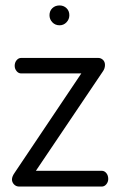

<svg xmlns="http://www.w3.org/2000/svg" viewBox="-20 -686 441 706"><path d="M112 -58H354Q364 -58 371 -49.5Q378 -41 378 -28Q378 -17 371 -8.5Q364 0 354 0H51Q39 0 31.5 -8Q24 -16 24 -26Q24 -37 34 -51L279 -416H58Q48 -416 41 -424.5Q34 -433 34 -444Q34 -456 41 -464.5Q48 -473 58 -473H341Q351 -473 358.5 -466Q366 -459 366 -447Q366 -434 358 -423ZM199 -666Q214 -666 224.5 -656Q235 -646 235 -630Q235 -615 224.5 -604Q214 -593 199 -593Q183 -593 172.5 -604Q162 -615 162 -630Q162 -646 172.5 -656Q183 -666 199 -666Z"/></svg>

Font: Dosis
Style: Book
Weight: 400
Designer: EdgarTolentino, PabloImpallari, IginoMarini
Foundry: EdgarTolentino, PabloImpallari, IginoMarini
Version: Version 1.007